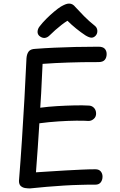

<svg xmlns="http://www.w3.org/2000/svg" viewBox="-20 -1038 668 1073"><path d="M147 15Q136 15 121.5 13Q107 11 96.5 2Q86 -7 86 -27Q95 -139 102.5 -254.5Q110 -370 116.5 -485.5Q123 -601 128 -713Q130 -737 140.5 -750.5Q151 -764 177 -765Q229 -769 284 -771.5Q339 -774 400 -775.5Q461 -777 530 -777Q555 -777 565.5 -765.5Q576 -754 576 -736Q576 -716 565.5 -703.5Q555 -691 530 -691Q482 -691 440.5 -690.5Q399 -690 361.5 -688.5Q324 -687 289 -685.5Q254 -684 218 -681Q216 -642 214 -600Q212 -558 210 -516.5Q208 -475 205 -436Q249 -442 299.5 -445Q350 -448 397 -449Q444 -450 475 -448Q492 -448 504 -436.5Q516 -425 517 -406Q518 -386 504.5 -374Q491 -362 475 -362Q450 -364 404.5 -363.5Q359 -363 305.5 -359.5Q252 -356 200 -349Q196 -281 191 -211.5Q186 -142 181 -75Q216 -77 258.5 -80Q301 -83 347 -85.5Q393 -88 436 -90Q479 -92 513 -92Q533 -92 543 -80Q553 -68 553 -51Q553 -32 543 -19Q533 -6 513 -6Q493 -6 472.5 -6Q452 -6 432 -5Q385 -4 337 -1Q289 2 241.5 6Q194 10 147 15ZM257 -840Q244 -827 229 -826Q214 -825 199 -838Q189 -848 190 -862.5Q191 -877 201 -890Q217 -911 238.5 -932.5Q260 -954 282 -972.5Q304 -991 320 -1001Q334 -1009 345 -1013.5Q356 -1018 366 -1018Q377 -1018 385.5 -1013Q394 -1008 401 -999Q423 -975 450 -947.5Q477 -920 511 -893Q523 -883 524 -866.5Q525 -850 514 -838Q503 -827 490.5 -827.5Q478 -828 458 -840Q432 -857 405.5 -878.5Q379 -900 357 -922Q342 -913 324 -899Q306 -885 289 -870Q272 -855 257 -840Z"/></svg>

Font: Playpen Sans Deva
Style: Regular
Weight: 400
Designer: Pooja Saxena, Gunjan Panchal, Laura Meseguer, Veronika Burian, José Scaglione
Foundry: TypeTogether
Version: Version 2.000